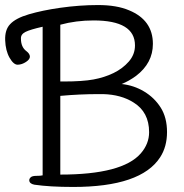

<svg xmlns="http://www.w3.org/2000/svg" viewBox="-33 -731 730 761"><path d="M502 -551Q502 -650 338 -650Q268 -650 206 -633V-408H219Q294 -408 337.5 -416Q381 -424 417 -441.5Q453 -459 477.5 -487Q502 -515 502 -551ZM357 -358Q283 -358 206 -351V-39Q452 -39 525 -123Q558 -161 558 -207Q558 -287 496 -325Q447 -356 376 -358ZM136 -625Q87 -614 68 -604.5Q49 -595 50 -578Q50 -544 72 -528Q85 -518 85.5 -507Q86 -496 70 -485.5Q54 -475 37.5 -474.5Q21 -474 5 -502Q-11 -530 -12.5 -571.5Q-14 -613 7 -635Q29 -659 82 -674.5Q135 -690 205 -700Q282 -711 356 -711Q430 -711 479 -690Q573 -651 573 -557Q573 -481 506 -430Q477 -409 449 -398Q497 -393 538 -368.5Q579 -344 604 -304.5Q629 -265 629 -207.5Q629 -150 602 -108Q526 10 257 10Q164 10 103 1Q83 -3 83 -17Q83 -23 89 -28.5Q95 -34 111.5 -34Q128 -34 136 -36Z"/></svg>

Font: Moon Stars Kai T
Style: Regular
Weight: 400
Designer: GuiWonder
Version: Version 1.101